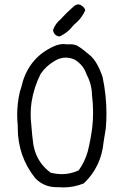

<svg xmlns="http://www.w3.org/2000/svg" viewBox="-20 -836 540 856"><path d="M391.1 -266.6Q384.3 -213.4 371.1 -160.2Q358.4 -115.7 332 -78.1L330.6 -76.2L328.6 -75.7Q293.5 -59.6 256.3 -59.6Q231.9 -59.6 205.1 -66.4Q191.9 -76.7 181.6 -86.9Q139.2 -129.4 128.4 -192.9V-193.4Q122.6 -235.4 119.6 -279.3Q116.7 -302.2 116.7 -325.7Q116.7 -354 120.6 -380.4Q130.9 -446.8 161.6 -507.3Q186.5 -543.5 227.1 -566.4Q249.5 -579.1 273.4 -579.1Q293.5 -579.1 313.5 -569.8Q352.5 -545.9 366.2 -503.4Q389.2 -460.9 390.1 -412.6Q395 -374 395 -335.9Q395 -297.9 391.1 -266.6ZM56.6 -323.7Q56.6 -300.3 59.1 -276.9Q59.1 -271.5 59.1 -267.1Q59.1 -139.2 137.2 -41.5Q175.8 -1.5 232.4 -1.5Q236.3 -1.5 240.2 -1.5Q252.4 -0.5 263.7 -0.5Q310.1 -0.5 354 -18.6Q431.6 -92.8 441.9 -203.1L451.7 -263.7Q454.6 -296.4 454.6 -329.1Q454.6 -410.6 437.5 -492.2Q414.6 -560.5 381.8 -588.9Q347.7 -618.2 328.1 -629.9Q314 -638.7 293.5 -638.7Q288.6 -638.7 281.7 -638.2Q272 -639.6 263.7 -639.6Q242.7 -639.6 221.2 -629.9Q117.2 -584 82 -474.1Q76.2 -449.7 68.4 -426.3Q56.6 -375.5 56.6 -323.7ZM328.6 -816.4Q327.1 -816.4 324.2 -815.9Q321.3 -815.4 316.2 -812.7Q311 -810.1 305.2 -804.2Q276.4 -779.3 251 -751Q225.6 -729.5 216.3 -701.7Q219.7 -682.6 233.9 -676.3Q238.3 -674.3 244.6 -673.3Q282.2 -689.5 308.6 -724.6Q317.4 -731.9 326.7 -741Q335.9 -750 344.7 -762.7Q353.5 -775.4 359.9 -789.6Q358.4 -799.3 350.1 -806.2L349.6 -806.6Q338.9 -816.4 328.6 -816.4ZM119.6 -279.3Q119.6 -279.3 119.6 -279.3ZM390.1 -412.6V-413.1Q390.1 -413.1 390.1 -412.6ZM366.2 -503.4 365.7 -503.9Q365.7 -503.4 366.2 -503.4Z"/></svg>

Font: NaikaiFont
Style: Light
Weight: 300
Version: Version 1.89